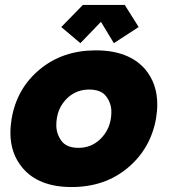

<svg xmlns="http://www.w3.org/2000/svg" viewBox="-20 -744 684 774"><path d="M297 -148Q346 -148 382 -181Q429 -225 429 -293Q429 -327 408.5 -355Q388 -383 339 -383Q290 -383 254 -351Q207 -308 207 -239Q207 -205 227.5 -176.5Q248 -148 297 -148ZM269 10Q136 10 71 -67Q22 -125 22 -208Q22 -236 27 -266Q48 -388 140.5 -464.5Q233 -541 366 -541Q499 -541 565 -465Q614 -407 614 -323Q614 -296 609 -266Q587 -144 494.5 -67Q402 10 269 10ZM439 -570 387 -656 304 -570 227 -635 314 -724H483L539 -635Z"/></svg>

Font: YamahaIndonesia935. App XBold
Style: Italic
Weight: 800
Italic angle: -10°
Designer: Dalton Maag Ltd
Foundry: Dalton Maag Ltd
Version: Version 1.002; January 01, 2024; Regular/Italic